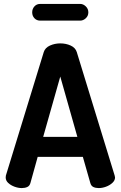

<svg xmlns="http://www.w3.org/2000/svg" viewBox="-20 -958 614 978"><path d="M91 0Q73 0 54 -7Q35 -14 22 -26Q9 -38 9 -54Q9 -57 10 -64L203 -693Q210 -715 234.5 -726Q259 -737 287 -737Q316 -737 340 -726Q364 -715 371 -693L564 -64Q566 -57 566 -54Q566 -39 552.5 -26.5Q539 -14 520 -7Q501 0 483 0Q467 0 455.5 -5.5Q444 -11 440 -26L402 -159H172L135 -26Q131 -11 119 -5.5Q107 0 91 0ZM200 -261H374L287 -568ZM184 -853Q167 -853 155.5 -865Q144 -877 144 -895Q144 -913 155.5 -925.5Q167 -938 184 -938H389Q404 -938 417 -925.5Q430 -913 430 -895Q430 -877 417 -865Q404 -853 389 -853Z"/></svg>

Font: Dosis
Style: Bold
Weight: 700
Designer: EdgarTolentino, PabloImpallari, IginoMarini
Foundry: EdgarTolentino, PabloImpallari, IginoMarini
Version: Version 3.001; ttfautohint (v1.8.2)